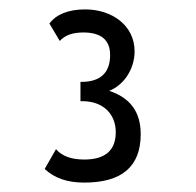

<svg xmlns="http://www.w3.org/2000/svg" viewBox="-20 -626 417 408"><path d="M266 -517C266 -572 218 -606 161 -606C126 -606 100 -596 85 -576L107 -539C118 -551 134 -557 157 -557C195 -557 214 -541 214 -509C214 -471 193 -452 153 -452H151V-411H155C199 -411 226 -384 226 -345C226 -306 203 -287 159 -287C132 -287 112 -294 99 -309L75 -267C96 -247 124 -238 159 -238C239 -238 279 -272 279 -341C279 -388 257 -418 212 -433C241 -444 266 -477 266 -517Z"/></svg>

Font: linja pona
Style: Regular
Weight: 400
Foundry: jan Same & David A Roberts
Version: Version 4.9